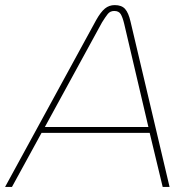

<svg xmlns="http://www.w3.org/2000/svg" viewBox="-55 -733 730 753"><path d="M-35 0 322 -654Q340 -686 356.5 -699.5Q373 -713 395 -713Q422 -713 435.5 -698Q449 -683 457 -648L610 0H583L532 -212H108L-8 0ZM121 -235H527L432 -640Q426 -665 418.5 -677.5Q411 -690 393 -690Q377 -690 367.5 -678Q358 -666 345 -645Z"/></svg>

Font: MuseoModerno Thin Thin
Style: Italic
Weight: 250
Italic angle: -9°
Version: Version 1.003